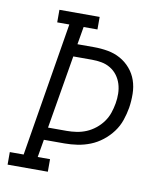

<svg xmlns="http://www.w3.org/2000/svg" viewBox="-82 -805 765 874"><g transform="rotate(10 300.0 -367.5)"><path d="M12 0V-58H76L178 -677H122V-735H308V-677H244L230 -595H307Q339 -595 370.5 -589.5Q402 -584 429 -569Q456 -554 476 -530.5Q496 -507 506 -478Q516 -449 516.5 -416Q517 -383 512 -351Q507 -322 497 -292.5Q487 -263 468 -237.5Q449 -212 423.5 -192Q398 -172 369 -160.5Q340 -149 310 -144.5Q280 -140 251 -140H155L141 -58H198V0ZM164 -198H251Q273 -198 296 -201.5Q319 -205 340.5 -214Q362 -223 381.5 -238.5Q401 -254 415 -273.5Q429 -293 436.5 -315Q444 -337 448 -360Q452 -383 451.5 -406Q451 -429 444.5 -450Q438 -471 425 -488.5Q412 -506 393 -517.5Q374 -529 352 -533Q330 -537 307 -537H221Z"/></g></svg>

Font: Iosevka Curly Slab LtEx
Style: Italic
Weight: 300
Width: 7
Italic angle: -9°
Monospace: yes
Designer: Belleve Invis
Foundry: Belleve Invis
Version: Version 11.1.0; ttfautohint (v1.8.3)